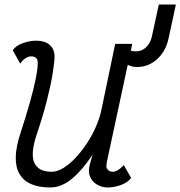

<svg xmlns="http://www.w3.org/2000/svg" viewBox="-20 -811 794 845"><path d="M69 -531 36 -590Q50 -610 80 -621Q110 -632 140 -632Q177 -632 198 -614Q219 -596 220 -565Q220 -537 211.5 -485.5Q203 -434 185.5 -365.5Q168 -297 141 -218Q113 -132 131.5 -93.5Q150 -55 207 -55Q232 -55 259.5 -72Q287 -89 313.5 -117.5Q340 -146 363 -181Q386 -216 402.5 -254Q419 -292 426 -326L487 -618H562L450 -97Q450 -93 449 -88Q448 -83 448 -79Q449 -68 457 -61.5Q465 -55 476 -55Q486 -55 497.5 -61.5Q509 -68 525 -84L557 -28Q544 -9 514 2.5Q484 14 453 14Q428 14 406.5 1Q385 -12 376 -34.5Q367 -57 375 -86L387 -130Q344 -64 297.5 -25Q251 14 201 14Q100 14 65.5 -46Q31 -106 70 -225Q93 -295 110.5 -356.5Q128 -418 137.5 -465.5Q147 -513 146 -539Q145 -551 137.5 -557Q130 -563 117 -563Q105 -563 92 -554.5Q79 -546 69 -531ZM582 -516Q561 -516 540 -527Q519 -538 508 -554L518 -618Q526 -604 537.5 -596.5Q549 -589 560 -587Q571 -585 579 -585Q605 -585 624 -604Q643 -623 649 -653L679 -791H754L723 -647Q711 -587 672.5 -551.5Q634 -516 582 -516Z"/></svg>

Font: Victor Mono
Style: Italic
Weight: 400
Italic angle: -12°
Monospace: yes
Designer: Rune Bjørnerås
Version: Version 1.561;gftools[0.9.30]